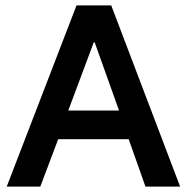

<svg xmlns="http://www.w3.org/2000/svg" viewBox="-20 -695 696 715"><path d="M5 0 265 -675H394.2L650.8 0H521.7L459.2 -176.7H196.7L130 0ZM234.2 -283.3H423.3L332.5 -537.5H329.2Z"/></svg>

Font: Funnel Sans Light SemiBold
Style: Regular
Weight: 600
Version: Version 1.000